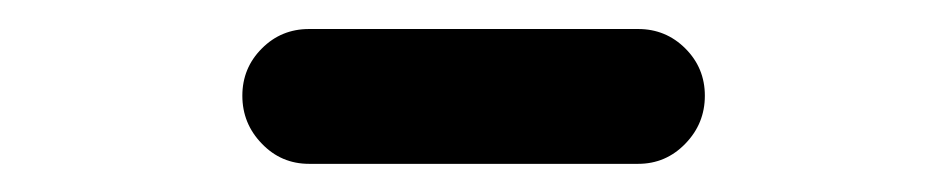

<svg xmlns="http://www.w3.org/2000/svg" viewBox="-20 -789 666 135"><path d="M197.3 -673.8Q177.7 -673.8 164.1 -688Q150.4 -702.1 150.4 -721.7Q150.4 -741.2 164.1 -754.9Q177.7 -768.6 197.3 -768.6H428.7Q448.2 -768.6 461.9 -754.9Q475.6 -741.2 475.6 -721.7Q475.6 -702.1 461.9 -688Q448.2 -673.8 428.7 -673.8Z"/></svg>

Font: Gen Jyuu Gothic P Bold
Style: Bold
Weight: 700
Designer: [Source Han Sans]
Ryoko NISHIZUKA  (kana & ideographs); Paul D. Hunt (Latin, Greek & Cyrillic); Wenlong ZHANG  (bopomofo
Version: Version 1.002.20150607